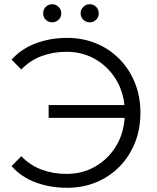

<svg xmlns="http://www.w3.org/2000/svg" viewBox="-20 -886 746 912"><path d="M299 6Q218 6 149.5 -19.5Q81 -45 35 -97L81 -144Q124 -100 178.5 -80Q233 -60 296 -60Q371 -60 431.5 -94.5Q492 -129 529.5 -189Q567 -249 572 -326H211V-387H571Q563 -461 525 -518Q487 -575 428 -607.5Q369 -640 296 -640Q233 -640 178.5 -620Q124 -600 81 -556L35 -603Q81 -654 149.5 -680Q218 -706 299 -706Q374 -706 437.5 -679.5Q501 -653 548 -605Q595 -557 621 -492Q647 -427 647 -350Q647 -273 621 -208Q595 -143 548 -95Q501 -47 437.5 -20.5Q374 6 299 6ZM228 -780Q210 -780 197.5 -792Q185 -804 185 -823Q185 -841 197.5 -853.5Q210 -866 228 -866Q245 -866 258 -853.5Q271 -841 271 -823Q271 -804 258 -792Q245 -780 228 -780ZM406 -780Q389 -780 376 -792Q363 -804 363 -823Q363 -841 376 -853.5Q389 -866 406 -866Q424 -866 436.5 -853.5Q449 -841 449 -823Q449 -804 436.5 -792Q424 -780 406 -780Z"/></svg>

Font: Montserrat
Style: Regular
Weight: 400
Designer: Julieta Ulanovsky
Foundry: Julieta Ulanovsky
Version: Version 9.000; ttfautohint (v1.8.4.7-5d5b)